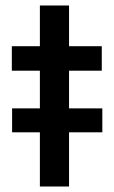

<svg xmlns="http://www.w3.org/2000/svg" viewBox="-20 -678 414 698"><path d="M24 -197V-284H352V-197ZM125 0V-421H23V-510H125V-658H231V-510H350V-421H231V0Z"/></svg>

Font: Saira Thin Medium
Style: Regular
Weight: 500
Version: Version 1.101